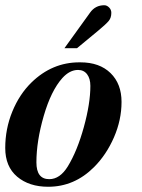

<svg xmlns="http://www.w3.org/2000/svg" viewBox="-23 -700 543 733"><path d="M223 -516 321 -652Q341 -680 375 -680Q385 -680 393.5 -671.5Q402 -663 402 -651Q402 -632 392 -620Q382 -608 352 -583L271 -516ZM280 -462H284Q357 -462 399 -421Q441 -380 441 -311Q441 -242 412 -175.5Q383 -109 336 -62Q261 13 161 13Q88 13 42.5 -25.5Q-3 -64 -3 -135Q-3 -208 24 -274Q51 -340 97 -385Q176 -462 280 -462ZM322 -372Q322 -400 309.5 -416.5Q297 -433 275 -433Q243 -433 215 -402Q172 -354 144 -257.5Q116 -161 116 -80Q116 -16 165 -16Q206 -16 236 -65Q272 -124 297 -214.5Q322 -305 322 -372Z"/></svg>

Font: STIX
Style: Bold Italic
Weight: 700
Italic angle: -16.33°
Designer: MicroPress Inc., with final additions and corrections provided by Coen Hoffman, Elsevier (retired)
Version: Version 1.1.1